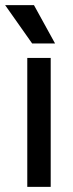

<svg xmlns="http://www.w3.org/2000/svg" viewBox="-23 -726 284 746"><path d="M174 0H83V-501H174ZM102 -557 -3 -706H109L191 -557Z"/></svg>

Font: Rilu
Style: Bold
Weight: 500
Designer: Alí Sinisterra
Foundry: Alí Sinisterra
Version: ""